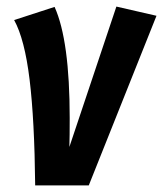

<svg xmlns="http://www.w3.org/2000/svg" viewBox="-20 -564 496 584"><path d="M192 -205Q192 -148 191 -117L334 -544L456 -516L250 0H87Q85 -199 70 -322Q55 -445 23 -503L146 -543Q192 -441 192 -205Z"/></svg>

Font: Fira Sans Extra Condensed SemiBold
Style: Italic
Weight: 600
Width: 3
Italic angle: -8°
Designer: Carrois Corporate & Edenspiekermann AG
Foundry: Carrois Corporate GbR & Edenspiekermann AG
Version: Version 4.203